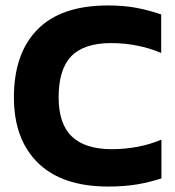

<svg xmlns="http://www.w3.org/2000/svg" viewBox="-20 -674 643 704"><path d="M377 10Q208 10 119.5 -76.5Q31 -163 31 -317Q31 -478 117.5 -566Q204 -654 376 -654Q435 -654 481.5 -645Q528 -636 571 -621V-480Q484 -516 388 -516Q288 -516 241.5 -468Q195 -420 195 -317Q195 -219 244 -173Q293 -127 390 -127Q437 -127 483 -135.5Q529 -144 572 -162V-20Q530 -6 483 2Q436 10 377 10Z"/></svg>

Font: Kanit SemiBold
Style: Regular
Weight: 600
Designer: Katatrad Team
Foundry: CadsonDemak
Version: Version 2.000; ttfautohint (v1.8.3)